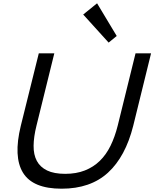

<svg xmlns="http://www.w3.org/2000/svg" viewBox="-20 -1133 935 1163"><path d="M687 -915 638 -875 484 -1045 568 -1113ZM787 -371Q740 -184 634 -87Q528 10 353 10Q179 10 119.5 -86.5Q60 -183 106 -371L215 -810H309L201 -372Q184 -304 183.5 -250Q183 -196 203 -158.5Q223 -121 265 -100.5Q307 -80 375 -80Q442 -80 494 -100.5Q546 -121 584.5 -158.5Q623 -196 649.5 -250Q676 -304 693 -372L801 -810H895Z"/></svg>

Font: TypoPRO Sinkin Sans
Style: 400 Italic
Weight: 400
Italic angle: -112°
Designer: Keith Bates
Foundry: K-Type
Version: Sinkin Sans (version 1.0)  by Keith Bates   •   © 2014   www